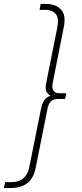

<svg xmlns="http://www.w3.org/2000/svg" viewBox="-86 -762 415 976"><path d="M-66 194 -60 164H-30Q11 164 33 144Q55 124 62 92L122 -207Q129 -239 140 -254Q151 -269 171 -275Q157 -282 150 -297Q143 -312 149 -341L205 -621Q215 -671 197 -691.5Q179 -712 146 -712H115L121 -742H149Q197 -742 224 -713.5Q251 -685 238 -623L182 -341Q172 -288 216 -288H251L245 -259H210Q186 -259 173 -247Q160 -235 155 -207L95 93Q85 143 53.5 168.5Q22 194 -38 194Z"/></svg>

Font: Montserrat ExtraLight
Style: Italic
Weight: 200
Italic angle: -11.3°
Designer: Julieta Ulanovsky
Foundry: Julieta Ulanovsky
Version: Version 9.000; ttfautohint (v1.8.4.7-5d5b)